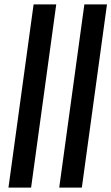

<svg xmlns="http://www.w3.org/2000/svg" viewBox="-20 -851 505 871"><path d="M18.4 0 132.4 -831H235.1L121.1 0ZM248.7 0 362.7 -831H465.3L351.3 0Z"/></svg>

Font: Merriweather Light
Style: Italic
Weight: 300
Italic angle: -7.8°
Designer: Eben Sorkin
Foundry: Eben Sorkin
Version: Version 2.101